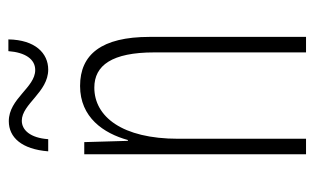

<svg xmlns="http://www.w3.org/2000/svg" viewBox="-166 -584 750 458"><g transform="rotate(-90 209.0 -355.0)"><path d="M77 -615H106C109 -658 128 -678 150 -678C190 -678 218 -615 272 -615C311 -615 343 -646 344 -710H316C313 -670 297 -646 271 -646C229 -646 203 -709 149 -709C110 -709 82 -678 77 -615ZM233 -539C158 -539 120 -483 104 -425H102L99 -529H70V0H107V-305C107 -439 160 -505 229 -505C282 -505 313 -463 313 -362V0H350V-373C350 -488 308 -539 233 -539Z"/></g></svg>

Font: Noto Sans Armenian ExtraCondensed ExtraLight
Style: Regular
Weight: 200
Width: 2
Designer: Monotype Design Team
Foundry: Monotype Imaging Inc.
Version: Version 2.008